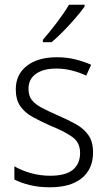

<svg xmlns="http://www.w3.org/2000/svg" viewBox="-20 -785 456 815"><path d="M375 -138Q375 -68 327.5 -29Q280 10 192 10Q144 10 106 0.5Q68 -9 41 -23V-79Q72 -61 111.5 -50Q151 -39 193 -39Q259 -39 289.5 -64.5Q320 -90 320 -136Q320 -179 288.5 -202.5Q257 -226 195 -251Q152 -270 118.5 -288.5Q85 -307 66 -334.5Q47 -362 47 -406Q47 -469 94 -505.5Q141 -542 221 -542Q263 -542 299.5 -533Q336 -524 367 -510L346 -464Q319 -477 286 -485.5Q253 -494 219 -494Q164 -494 132.5 -471.5Q101 -449 101 -408Q101 -378 115.5 -360Q130 -342 157.5 -327.5Q185 -313 226 -295Q268 -277 302 -258Q336 -239 355.5 -211Q375 -183 375 -138ZM339 -757Q324 -736 300 -708Q276 -680 249 -652.5Q222 -625 199 -606H162V-616Q191 -649 222 -690Q253 -731 273 -765H339Z"/></svg>

Font: Noto Sans Lao SemiCondensed Light
Style: Regular
Weight: 300
Width: 4
Designer: Monotype Design Team
Foundry: Monotype Imaging Inc.
Version: Version 2.003; ttfautohint (v1.8.4.7-5d5b)